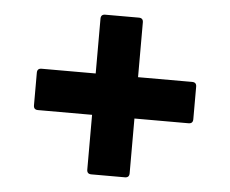

<svg xmlns="http://www.w3.org/2000/svg" viewBox="-41 -611 682 569"><g transform="rotate(5 300.0 -326.5)"><path d="M250 -89Q237 -89 237 -102V-265H76Q63 -265 63 -278V-375Q63 -388 76 -388H237V-551Q237 -564 250 -564H350Q363 -564 363 -551V-388H524Q537 -388 537 -375V-278Q537 -265 524 -265H363V-102Q363 -89 350 -89Z"/></g></svg>

Font: LINE Seed Sans App
Style: Bold
Weight: 700
Designer: LINE VX Design & Dalton Maag Ltd & Sandoll Inc
Foundry: Dalton Maag Ltd
Version: Version 1.003